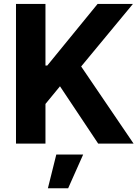

<svg xmlns="http://www.w3.org/2000/svg" viewBox="-20 -748 730 1000"><path d="M63.3 0V-727.5H216.8V-406.6H226.2L488.3 -727.5H672.3L402.7 -401.8L675.8 0H491.4L292.4 -298.6L216.8 -206.6V0ZM229.5 232.4 273.2 57H413.1L335 232.4Z"/></svg>

Font: Inter
Style: Regular
Weight: 400
Designer: Rasmus Andersson
Foundry: rsms
Version: Version 4.000;git-8c9346024